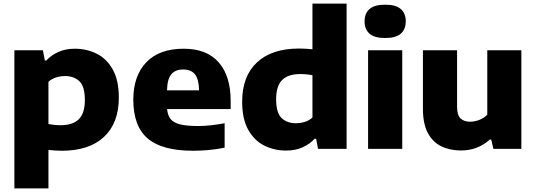

<svg xmlns="http://www.w3.org/2000/svg" viewBox="-20 -828 2980 1068"><path d="M60 220V-548.5H218.5L229.5 -491.5H237.5Q265 -521 304.8 -539Q344.5 -557 396 -557Q462.5 -557 518 -529.2Q573.5 -501.5 607.2 -441.5Q641 -381.5 641 -285Q641 -143.5 558.5 -66.5Q476 10.5 324 10.5Q304.5 10.5 285.2 9.2Q266 8 249.5 6V220ZM317 -131.5Q385 -131.5 418.5 -165Q452 -198.5 452 -271.5Q452 -347.5 421.5 -376.2Q391 -405 341.5 -405Q317 -405 292.5 -397.5Q268 -390 249.5 -373V-138Q263.5 -135.5 281.2 -133.5Q299 -131.5 317 -131.5Z M1054 10.5Q881.5 10.5 801.5 -57.8Q721.5 -126 721.5 -273.5Q721.5 -406 793.8 -481.5Q866 -557 1001.5 -557Q1130.5 -557 1196.8 -480.8Q1263 -404.5 1263 -267.5V-221.5H909.5Q912.5 -187 928.8 -166.2Q945 -145.5 981.8 -136.2Q1018.5 -127 1082.5 -127Q1116 -127 1154.2 -131.2Q1192.5 -135.5 1229.5 -142.5V-6.5Q1181 3 1138 6.8Q1095 10.5 1054 10.5ZM999 -441.5Q955 -441.5 932.8 -414.8Q910.5 -388 909 -325.5H1087.5Q1086 -388 1064.2 -414.8Q1042.5 -441.5 999 -441.5Z M1571.5 9.5Q1505 9.5 1449.5 -18.5Q1394 -46.5 1360.5 -106.5Q1327 -166.5 1327 -262.5Q1327 -404 1409.5 -481Q1492 -558 1643.5 -558Q1663.5 -558 1682.5 -556.8Q1701.5 -555.5 1718 -554V-808H1908V0H1749L1738.5 -56H1730Q1703 -26.5 1663.2 -8.5Q1623.5 9.5 1571.5 9.5ZM1626 -142.5Q1651 -142.5 1675.5 -150Q1700 -157.5 1718 -174.5V-409.5Q1704.5 -412.5 1686.8 -414.2Q1669 -416 1650.5 -416Q1582.5 -416 1549.2 -382.8Q1516 -349.5 1516 -276Q1516 -200.5 1546.2 -171.5Q1576.5 -142.5 1626 -142.5Z M2027.5 0V-548.5H2217.5V0ZM2122.5 -616.5Q2063.5 -616.5 2035.8 -640.5Q2008 -664.5 2008 -709.5Q2008 -754 2035.8 -778Q2063.5 -802 2122.5 -802Q2181.5 -802 2209.2 -778Q2237 -754 2237 -709.5Q2237 -664.5 2209.2 -640.5Q2181.5 -616.5 2122.5 -616.5Z M2544 9Q2482 9 2434.2 -14.5Q2386.5 -38 2359.5 -89Q2332.5 -140 2332.5 -223V-548.5H2522.5V-235Q2522.5 -187.5 2541.8 -169.2Q2561 -151 2594.5 -151Q2620.5 -151 2646.5 -161.2Q2672.5 -171.5 2690.5 -190V-548.5H2880V0H2724.5L2712.5 -52H2705Q2637.5 9 2544 9Z"/></svg>

Font: Encode Sans Semi Expanded ExtraBold
Style: Regular
Weight: 800
Width: 6
Designer: Multiple Designers
Foundry: Impallari Type
Version: Version 3.000; ttfautohint (v1.8.3) -l 8 -r 50 -G 200 -x 14 